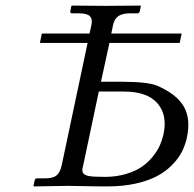

<svg xmlns="http://www.w3.org/2000/svg" viewBox="-20 -666 696 688"><path d="M424.8 -337.9H334L277.8 -71.8Q272.5 -55.7 277.3 -46.9Q282.2 -38.1 298.3 -35.2Q314.5 -32.2 355 -32.2Q396.5 -32.2 431.2 -42.5Q465.8 -52.7 488.3 -68.4Q510.7 -84 527.6 -105Q544.4 -126 553 -145.5Q561.5 -165 565.9 -185.1Q580.6 -254.4 543.9 -296.1Q507.3 -337.9 424.8 -337.9ZM624 -512.2H372.1L341.8 -373H418Q509.8 -373 543 -358.9Q611.3 -329.6 637.7 -285.9Q664.1 -242.2 649.9 -173.8Q644 -146.5 631.8 -122.3Q619.6 -98.1 596.9 -75Q574.2 -51.8 543.2 -35.2Q512.2 -18.6 466.6 -8.3Q420.9 2 365.2 2Q319.3 2 283.4 1Q247.6 0 223.1 0L101.1 2L100.1 0L104 -19Q105.5 -26.9 112.8 -26.9H141.1Q169.4 -26.9 182.4 -37.1Q195.3 -47.4 201.2 -74.2L293.9 -512.2H123L129.9 -545.9H300.8L307.1 -574.2Q312.5 -596.7 302.5 -607.4Q292.5 -618.2 264.2 -618.2H238.8Q230.5 -618.2 231.9 -626L235.8 -645L238.8 -646Q321.8 -645 358.9 -645L482.9 -646L484.9 -645L481 -626Q479.5 -618.2 472.2 -618.2H445.8Q417.5 -618.2 403.3 -607.7Q389.2 -597.2 384.8 -575.2L378.9 -545.9H630.9Z"/></svg>

Font: Common Serif
Style: Bold Italic
Weight: 700
Italic angle: -12°
Designer: Philipp H. Poll, Khaled Hosny
Foundry: Stefan Peev, Context Ltd.
Version: Version 1.026